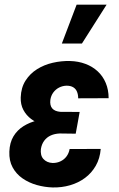

<svg xmlns="http://www.w3.org/2000/svg" viewBox="-20 -802 514 832"><path d="M207.5 -287.6 319.8 -287.1 308.1 -222.7 238.8 -223.6Q217.3 -222.7 200.2 -215.1Q183.1 -207.5 171.9 -192.6Q160.6 -177.7 157.2 -156.2Q155.8 -143.6 158.2 -132.6Q160.6 -121.6 167.7 -113.5Q174.8 -105.5 185.1 -100.8Q195.3 -96.2 208.5 -95.7Q227.5 -95.7 242.9 -103.3Q258.3 -110.8 268.3 -124.3Q278.3 -137.7 281.7 -156.2L416.5 -156.7Q413.1 -115.2 395 -83.7Q377 -52.2 348.4 -31Q319.8 -9.8 283.7 0.7Q247.6 11.2 208 10.3Q173.8 9.3 139.6 -0.2Q105.5 -9.8 77.9 -28.8Q50.3 -47.9 34.7 -76.7Q19 -105.5 20.5 -145Q22 -184.1 38.3 -211.2Q54.7 -238.3 81.5 -255.1Q108.4 -272 141.1 -279.8Q173.8 -287.6 207.5 -287.6ZM313.5 -252 217.3 -252.9Q189.9 -253.4 163.1 -262Q136.2 -270.5 115 -286.4Q93.8 -302.2 81.3 -325.7Q68.8 -349.1 69.8 -379.9Q71.3 -422.4 90.6 -452.6Q109.9 -482.9 140.6 -502.2Q171.4 -521.5 208.7 -530Q246.1 -538.6 283.7 -537.6Q319.8 -536.6 350.3 -525.1Q380.9 -513.7 403.3 -492.9Q425.8 -472.2 438.2 -442.6Q450.7 -413.1 450.7 -376.5L318.8 -376Q318.8 -392.1 313.7 -404.5Q308.6 -417 297.4 -423.8Q286.1 -430.7 268.6 -430.7Q251 -430.2 236.1 -422.6Q221.2 -415 210.9 -401.1Q200.7 -387.2 198.2 -369.1Q196.8 -357.9 198.7 -348.4Q200.7 -338.9 206.3 -332.3Q211.9 -325.7 220.9 -322Q230 -318.4 241.2 -317.4L325.2 -316.9ZM248 -613.3 312 -781.7H441.9L335 -613.3Z"/></svg>

Font: Roboto Condensed
Style: Bold Italic
Weight: 700
Italic angle: -12°
Designer: Christian Robertson
Foundry: Google
Version: Version 3.0